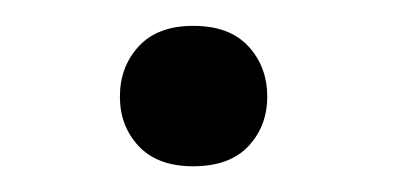

<svg xmlns="http://www.w3.org/2000/svg" viewBox="-20 -430 302 147"><path d="M127.9 -302.7Q100.6 -302.7 86.2 -318.1Q71.8 -333.5 71.8 -356Q71.8 -378.9 86.2 -394.5Q100.6 -410.2 127.9 -410.2Q155.8 -410.2 170.2 -394.5Q184.6 -378.9 184.6 -356Q184.6 -333.5 170.2 -318.1Q155.8 -302.7 127.9 -302.7Z"/></svg>

Font: Heebo
Style: Regular
Weight: 400
Designer: Oded Ezer
Foundry: Ezer Type House
Version: Version 3.100